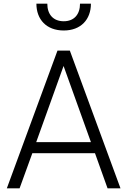

<svg xmlns="http://www.w3.org/2000/svg" viewBox="-20 -1019 688 1039"><path d="M17 0H86L155 -190H494L562 0H632L358 -745H291ZM176 -250 324 -662 472 -250ZM177 -999C177 -914 231 -854 325 -854C418 -854 472 -914 472 -999H413C413 -941 381 -904 325 -904C268 -904 236 -941 236 -999Z"/></svg>

Font: Mluvka Light
Style: Regular
Weight: 300
Designer: Modified by Jiří Krblich, Original typeface by Gumpita Rahayu
Foundry: Gumpita Rahayu & Jiří Krblich
Version: Version 2.000;Glyphs 3.1.1 (3134)